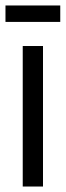

<svg xmlns="http://www.w3.org/2000/svg" viewBox="-24 -681 240 701"><path d="M59 0V-513H133V0ZM-4 -601V-661H196V-601Z"/></svg>

Font: Bricolage Grotesque 72pt Light
Style: Regular
Weight: 300
Designer: Mathieu Triay
Foundry: Atelier Triay
Version: Version 1.001;gftools[0.9.33.dev8+g029e19f]